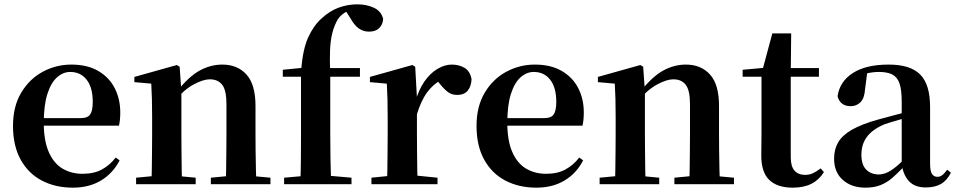

<svg xmlns="http://www.w3.org/2000/svg" viewBox="-20 -850 4411 886"><path d="M316 16Q236 16 173.5 -16.5Q111 -49 75.5 -113Q40 -177 40 -269Q40 -359 78 -422.5Q116 -486 177.5 -519Q239 -552 309 -552Q383 -552 433.5 -522.5Q484 -493 509.5 -443Q535 -393 535 -331Q535 -296 529 -270H98V-305H353Q385 -305 396.5 -322.5Q408 -340 408 -380Q408 -446 380 -482Q352 -518 304 -518Q271 -518 243 -493Q215 -468 198.5 -416Q182 -364 182 -283Q182 -201 205 -148.5Q228 -96 268.5 -72Q309 -48 361 -48Q414 -48 450.5 -68Q487 -88 514 -123L532 -110Q501 -50 446 -17Q391 16 316 16Z M608 0V-30L714 -40H777L883 -30V0ZM678 0Q680 -25 680.5 -67Q681 -109 681.5 -154.5Q682 -200 682 -235V-310Q682 -360 681 -393.5Q680 -427 678 -464L600 -471V-495L796 -550L809 -542L817 -428V-426V-235Q817 -200 817.5 -154.5Q818 -109 818.5 -67Q819 -25 820 0ZM953 0V-30L1057 -40H1120L1228 -30V0ZM1022 0Q1023 -25 1023.5 -66.5Q1024 -108 1024.5 -153.5Q1025 -199 1025 -235V-370Q1025 -433 1005.5 -458.5Q986 -484 948 -484Q918 -484 874 -460.5Q830 -437 784 -383L780 -426H795Q851 -497 901.5 -524.5Q952 -552 1006 -552Q1076 -552 1117.5 -506Q1159 -460 1159 -361V-235Q1159 -199 1159.5 -153.5Q1160 -108 1161 -66.5Q1162 -25 1163 0Z M1291 0V-30L1404 -40H1488L1602 -30V0ZM1366 0Q1368 -58 1368.5 -117.5Q1369 -177 1369 -235V-496H1285V-528L1416 -541L1369 -516L1370 -527Q1377 -622 1402 -677Q1427 -732 1464 -765Q1502 -800 1543.5 -815Q1585 -830 1629 -830Q1671 -830 1705 -814.5Q1739 -799 1748 -763Q1747 -738 1730.5 -721Q1714 -704 1683 -704Q1657 -704 1636 -718.5Q1615 -733 1595 -769L1570 -808V-817H1617V-809Q1592 -805 1571.5 -792Q1551 -779 1539 -761Q1523 -734 1514 -699.5Q1505 -665 1503 -618.5Q1501 -572 1504 -511V-235Q1504 -177 1505 -117.5Q1506 -58 1508 0ZM1438 -496V-536H1641V-496Z M1694 0V-30L1802 -41H1889L1999 -30V0ZM1765 0Q1767 -25 1767.5 -67Q1768 -109 1768.5 -154.5Q1769 -200 1769 -235V-310Q1769 -361 1768 -394Q1767 -427 1765 -464L1687 -471V-495L1883 -550L1896 -542L1904 -399V-398V-235Q1904 -200 1904.5 -154.5Q1905 -109 1905.5 -67Q1906 -25 1907 0ZM1903 -320 1870 -381H1897Q1912 -436 1938.5 -474Q1965 -512 1998.5 -532Q2032 -552 2065 -552Q2098 -552 2123.5 -537Q2149 -522 2156 -485Q2155 -453 2139 -432.5Q2123 -412 2089 -412Q2064 -412 2046 -426Q2028 -440 2009 -464L1986 -491L2022 -485Q1980 -463 1951.5 -424.5Q1923 -386 1903 -320Z M2455 16Q2375 16 2312.5 -16.5Q2250 -49 2214.5 -113Q2179 -177 2179 -269Q2179 -359 2217 -422.5Q2255 -486 2316.5 -519Q2378 -552 2448 -552Q2522 -552 2572.5 -522.5Q2623 -493 2648.5 -443Q2674 -393 2674 -331Q2674 -296 2668 -270H2237V-305H2492Q2524 -305 2535.5 -322.5Q2547 -340 2547 -380Q2547 -446 2519 -482Q2491 -518 2443 -518Q2410 -518 2382 -493Q2354 -468 2337.5 -416Q2321 -364 2321 -283Q2321 -201 2344 -148.5Q2367 -96 2407.5 -72Q2448 -48 2500 -48Q2553 -48 2589.5 -68Q2626 -88 2653 -123L2671 -110Q2640 -50 2585 -17Q2530 16 2455 16Z M2747 0V-30L2853 -40H2916L3022 -30V0ZM2817 0Q2819 -25 2819.5 -67Q2820 -109 2820.5 -154.5Q2821 -200 2821 -235V-310Q2821 -360 2820 -393.5Q2819 -427 2817 -464L2739 -471V-495L2935 -550L2948 -542L2956 -428V-426V-235Q2956 -200 2956.5 -154.5Q2957 -109 2957.5 -67Q2958 -25 2959 0ZM3092 0V-30L3196 -40H3259L3367 -30V0ZM3161 0Q3162 -25 3162.5 -66.5Q3163 -108 3163.5 -153.5Q3164 -199 3164 -235V-370Q3164 -433 3144.5 -458.5Q3125 -484 3087 -484Q3057 -484 3013 -460.5Q2969 -437 2923 -383L2919 -426H2934Q2990 -497 3040.5 -524.5Q3091 -552 3145 -552Q3215 -552 3256.5 -506Q3298 -460 3298 -361V-235Q3298 -199 3298.5 -153.5Q3299 -108 3300 -66.5Q3301 -25 3302 0Z M3562 -496V-536H3759V-496ZM3638 16Q3567 16 3530 -19.5Q3493 -55 3493 -132Q3493 -160 3493.5 -182.5Q3494 -205 3494 -235V-496H3407V-528L3517 -538L3498 -525L3544 -696H3631L3629 -519V-509V-124Q3629 -82 3646.5 -62.5Q3664 -43 3695 -43Q3715 -43 3731 -50.5Q3747 -58 3767 -73L3782 -56Q3761 -21 3725.5 -2.5Q3690 16 3638 16Z M3973 16Q3910 16 3869.5 -19.5Q3829 -55 3829 -118Q3829 -161 3848 -193.5Q3867 -226 3911.5 -251.5Q3956 -277 4031 -298Q4071 -309 4120.5 -322Q4170 -335 4210 -344V-319Q4170 -309 4130 -297.5Q4090 -286 4063 -277Q4009 -255 3982 -220.5Q3955 -186 3955 -136Q3955 -90 3977 -67.5Q3999 -45 4036 -45Q4052 -45 4070.5 -52.5Q4089 -60 4113.5 -79.5Q4138 -99 4171 -135L4187 -82H4152Q4123 -51 4097.5 -29Q4072 -7 4042.5 4.5Q4013 16 3973 16ZM4252 15Q4201 15 4174 -14.5Q4147 -44 4141 -94V-97V-381Q4141 -435 4131 -464.5Q4121 -494 4098 -506Q4075 -518 4036 -518Q4010 -518 3983 -512Q3956 -506 3920 -491L3982 -516L3972 -439Q3969 -396 3950.5 -378Q3932 -360 3906 -360Q3857 -360 3845 -406Q3855 -474 3915.5 -513Q3976 -552 4081 -552Q4181 -552 4226.5 -506Q4272 -460 4272 -356V-95Q4272 -60 4281 -47Q4290 -34 4306 -34Q4317 -34 4327 -41Q4337 -48 4351 -67L4368 -53Q4350 -17 4322 -1Q4294 15 4252 15Z"/></svg>

Font: Noto Serif KR ExtraLight
Style: Bold
Weight: 700
Version: Version 2.002-H1;hotconv 1.1.0;makeotfexe 2.6.0